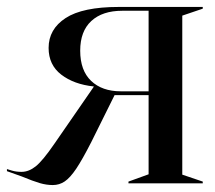

<svg xmlns="http://www.w3.org/2000/svg" viewBox="-44 -528 618 553"><path d="M18 -20 -24 -35V-41Q-21 -40 -9 -36.5Q3 -33 18 -33Q39 -33 59 -49Q79 -65 112 -113L226 -278V-279Q169 -285 132.5 -313Q96 -341 96 -390Q96 -444 145 -476Q194 -508 298 -508H540V-503L481 -483V-25L540 -5V0H326V-5L384 -26V-254H286L219 -119Q193 -68 175.5 -42Q158 -16 142.5 -5.5Q127 5 108 5Q90 5 71 -0.5Q52 -6 18 -20ZM304 -265H384V-497H308Q251 -497 219 -467.5Q187 -438 187 -382Q187 -325 218.5 -295Q250 -265 304 -265Z"/></svg>

Font: Nyght Serif
Style: Regular
Weight: 400
Designer: Maksym Kobuzan
Version: Version 0.410;July 4, 2025;FontCreator 15.0.0.2958 64-bit